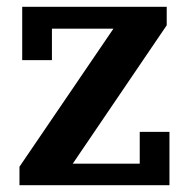

<svg xmlns="http://www.w3.org/2000/svg" viewBox="-20 -542 552 562"><path d="M37 -54 312 -458H132V-366H45V-522H468V-468L193 -63H389V-156H476V0H37Z"/></svg>

Font: IBM Plex Serif SmBld
Style: Regular
Weight: 600
Designer: Mike Abbink, Paul van der Laan, Pieter van Rosmalen
Foundry: Bold Monday
Version: Version 3.001